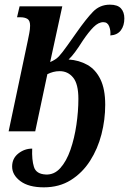

<svg xmlns="http://www.w3.org/2000/svg" viewBox="-20 -563 553 823"><path d="M168 240Q103 240 67.5 213.5Q32 187 32 151Q32 116 58.5 95Q85 74 118 74Q116 122 125.5 152.5Q135 183 176 185Q212 187 238.5 157.5Q265 128 282 79Q299 30 307.5 -28Q316 -86 316 -139Q316 -203 293.5 -230.5Q271 -258 236 -258Q221 -258 208 -254.5Q195 -251 183 -245L131 0H17L99 -388Q102 -403 105.5 -420.5Q109 -438 109 -453Q109 -475 97.5 -482Q86 -489 67 -489H53L64 -536H247L195 -297Q219 -307 232.5 -321.5Q246 -336 268 -367L307 -422Q349 -482 378.5 -512.5Q408 -543 451 -543Q484 -543 498.5 -527Q513 -511 513 -484Q513 -453 498 -433Q483 -413 453 -411Q455 -432 448 -450Q441 -468 423 -468Q402 -468 381 -447Q360 -426 335 -389Q316 -359 301.5 -339.5Q287 -320 274 -308Q319 -305 354.5 -285Q390 -265 410.5 -223Q431 -181 431 -114Q431 -50 415 12.5Q399 75 366 126.5Q333 178 283.5 209Q234 240 168 240Z"/></svg>

Font: Noto Serif ExtraCondensed SemiBold
Style: Italic
Weight: 600
Width: 2
Italic angle: -12°
Designer: Monotype Design Team
Foundry: Monotype Imaging Inc.
Version: Version 2.013